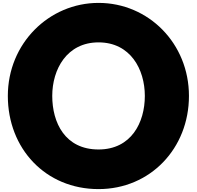

<svg xmlns="http://www.w3.org/2000/svg" viewBox="-20 -1281 1357 1323"><path d="M34 -620C34 -258 293 22 659 22C1015 22 1282 -258 1282 -620C1282 -982 1003 -1261 659 -1261C318 -1261 34 -982 34 -620ZM340 -620C340 -804 441 -989 659 -989C878 -989 978 -804 978 -620C978 -436 884 -251 659 -251C428 -251 340 -436 340 -620Z"/></svg>

Font: Poland Can Into
Style: BigWritings
Weight: 700
Foundry: Cannot Into Space Fonts
Version: Version 0.92